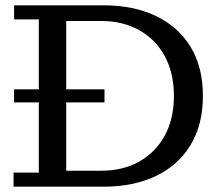

<svg xmlns="http://www.w3.org/2000/svg" viewBox="-20 -702 834 722"><path d="M31 0V-53H126V-317H33V-366H126V-629H33V-682H370Q482 -682 566 -642Q650 -602 696.5 -526Q743 -450 743 -341Q743 -233 696.5 -156.5Q650 -80 566 -40Q482 0 370 0ZM373 -317H229V-60H361Q442 -60 503.5 -94.5Q565 -129 599.5 -192Q634 -255 634 -341Q634 -428 599.5 -491Q565 -554 503.5 -588.5Q442 -623 361 -623H229V-366H373Z"/></svg>

Font: Montagu Slab 16pt
Style: Regular
Weight: 400
Designer: Florian Karsten
Foundry: Florian Karsten
Version: Version 1.000; ttfautohint (v1.8.3)